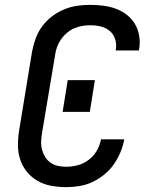

<svg xmlns="http://www.w3.org/2000/svg" viewBox="-20 -763 640 791"><path d="M253 8Q222 8 191.5 2.5Q161 -3 135.5 -17.5Q110 -32 91.5 -54.5Q73 -77 63.5 -105Q54 -133 54 -164.5Q54 -196 59 -227L112 -550Q117 -577 126.5 -603.5Q136 -630 153 -653.5Q170 -677 193.5 -695Q217 -713 243.5 -724Q270 -735 297 -739Q324 -743 351 -743Q379 -743 406 -739.5Q433 -736 457.5 -727Q482 -718 502.5 -702Q523 -686 536 -664Q549 -642 553.5 -615Q558 -588 553 -560Q553 -559 552.5 -558Q552 -557 552 -555H457Q457 -556 457 -556.5Q457 -557 457 -558Q461 -581 454.5 -601.5Q448 -622 432 -635.5Q416 -649 395 -654Q374 -659 351 -659Q335 -659 318 -656Q301 -653 285 -646Q269 -639 255 -627Q241 -615 231 -600.5Q221 -586 215 -569.5Q209 -553 207 -536L153 -214Q150 -196 149.5 -178.5Q149 -161 153.5 -145Q158 -129 166.5 -115.5Q175 -102 188.5 -92.5Q202 -83 219 -79.5Q236 -76 253 -76Q277 -76 301 -82.5Q325 -89 345.5 -104.5Q366 -120 379 -142.5Q392 -165 396 -189H492Q487 -162 476 -135.5Q465 -109 448.5 -85.5Q432 -62 409 -43.5Q386 -25 360.5 -13Q335 -1 307.5 3.5Q280 8 253 8ZM238 -302 259 -433H371L350 -302Z"/></svg>

Font: Iosevka SS04 Md Ex Obl
Style: Regular
Weight: 500
Width: 7
Italic angle: -9°
Monospace: yes
Designer: Belleve Invis
Foundry: Belleve Invis
Version: Version 19.0.0; ttfautohint (v1.8.4)